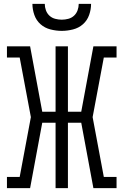

<svg xmlns="http://www.w3.org/2000/svg" viewBox="-20 -975 640 995"><path d="M16 0V-58H82L140 -368L82 -677H16V-735H136L199 -396H268V-735H332V-396H401L464 -735H584V-677H518L460 -368L518 -58H584V0H464L401 -339H332V0H268V-339H199L136 0ZM300 -815Q271 -815 241.5 -822.5Q212 -830 190 -849.5Q168 -869 158 -897.5Q148 -926 148 -955H212Q212 -938 218 -921.5Q224 -905 236.5 -893.5Q249 -882 266 -877.5Q283 -873 300 -873Q317 -873 334 -877.5Q351 -882 363.5 -893.5Q376 -905 382 -921.5Q388 -938 388 -955H452Q452 -926 442 -897.5Q432 -869 410 -849.5Q388 -830 358.5 -822.5Q329 -815 300 -815Z"/></svg>

Font: Iosevka Slab Light Extended
Style: Regular
Weight: 300
Width: 7
Monospace: yes
Designer: Belleve Invis
Foundry: Belleve Invis
Version: Version 11.1.0; ttfautohint (v1.8.3)